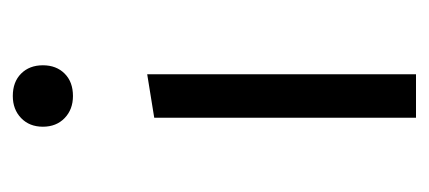

<svg xmlns="http://www.w3.org/2000/svg" viewBox="-205 -465 670 300"><g transform="rotate(-90 130.0 -315.0)"><path d="M96 0V-409L164 -420V0ZM130 -536Q109 -536 95.5 -549Q82 -562 82 -583Q82 -604 95.5 -617Q109 -630 130 -630Q152 -630 165 -617Q178 -604 178 -583Q178 -562 165 -549Q152 -536 130 -536Z"/></g></svg>

Font: Ysabeau Office
Style: Regular
Weight: 400
Designer: Christian Thalmann (Catharsis Fonts)
Version: Version 2.001;gftools[0.9.30]; featfreeze: tnum,lnum,ss02